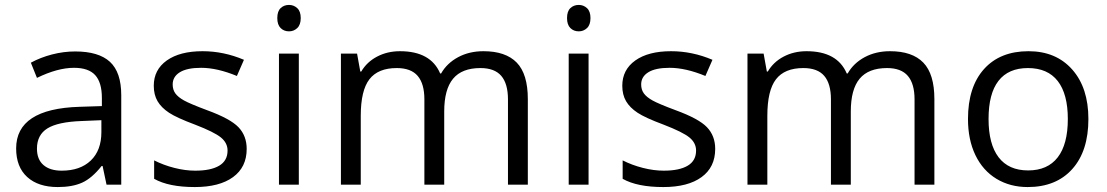

<svg xmlns="http://www.w3.org/2000/svg" viewBox="-20 -754 4520 784"><path d="M415 0 398.9 -76.2H395Q355 -25.9 315.2 -8.1Q275.4 9.8 215.8 9.8Q136.2 9.8 91.1 -31.2Q45.9 -72.3 45.9 -147.9Q45.9 -310.1 305.2 -317.9L396 -320.8V-354Q396 -417 368.9 -447Q341.8 -477.1 282.2 -477.1Q215.3 -477.1 130.9 -436L106 -498Q145.5 -519.5 192.6 -531.7Q239.7 -543.9 287.1 -543.9Q382.8 -543.9 429 -501.5Q475.1 -459 475.1 -365.2V0ZM231.9 -57.1Q307.6 -57.1 350.8 -98.6Q394 -140.1 394 -214.8V-263.2L313 -259.8Q216.3 -256.3 173.6 -229.7Q130.9 -203.1 130.9 -147Q130.9 -103 157.5 -80.1Q184.1 -57.1 231.9 -57.1Z M987.3 -146Q987.3 -71.3 931.6 -30.8Q876 9.8 775.4 9.8Q668.9 9.8 609.4 -23.9V-99.1Q647.9 -79.6 692.1 -68.4Q736.3 -57.1 777.3 -57.1Q840.8 -57.1 875 -77.4Q909.2 -97.7 909.2 -139.2Q909.2 -170.4 882.1 -192.6Q855 -214.8 776.4 -245.1Q701.7 -272.9 670.2 -293.7Q638.7 -314.5 623.3 -340.8Q607.9 -367.2 607.9 -403.8Q607.9 -469.2 661.1 -507.1Q714.4 -544.9 807.1 -544.9Q893.6 -544.9 976.1 -509.8L947.3 -443.8Q866.7 -477.1 801.3 -477.1Q743.7 -477.1 714.4 -459Q685.1 -440.9 685.1 -409.2Q685.1 -387.7 696 -372.6Q707 -357.4 731.4 -343.8Q755.9 -330.1 825.2 -304.2Q920.4 -269.5 953.9 -234.4Q987.3 -199.2 987.3 -146Z M1200.2 0H1119.1V-535.2H1200.2ZM1112.3 -680.2Q1112.3 -708 1126 -720.9Q1139.6 -733.9 1160.2 -733.9Q1179.7 -733.9 1193.8 -720.7Q1208 -707.5 1208 -680.2Q1208 -652.8 1193.8 -639.4Q1179.7 -626 1160.2 -626Q1139.6 -626 1126 -639.4Q1112.3 -652.8 1112.3 -680.2Z M2054.2 0V-348.1Q2054.2 -412.1 2026.9 -444.1Q1999.5 -476.1 1941.9 -476.1Q1866.2 -476.1 1830.1 -432.6Q1793.9 -389.2 1793.9 -298.8V0H1712.9V-348.1Q1712.9 -412.1 1685.5 -444.1Q1658.2 -476.1 1600.1 -476.1Q1523.9 -476.1 1488.5 -430.4Q1453.1 -384.8 1453.1 -280.8V0H1372.1V-535.2H1438L1451.2 -461.9H1455.1Q1478 -501 1519.8 -522.9Q1561.5 -544.9 1613.3 -544.9Q1738.8 -544.9 1777.3 -454.1H1781.2Q1805.2 -496.1 1850.6 -520.5Q1896 -544.9 1954.1 -544.9Q2044.9 -544.9 2090.1 -498.3Q2135.3 -451.7 2135.3 -349.1V0Z M2383.3 0H2302.2V-535.2H2383.3ZM2295.4 -680.2Q2295.4 -708 2309.1 -720.9Q2322.8 -733.9 2343.3 -733.9Q2362.8 -733.9 2377 -720.7Q2391.1 -707.5 2391.1 -680.2Q2391.1 -652.8 2377 -639.4Q2362.8 -626 2343.3 -626Q2322.8 -626 2309.1 -639.4Q2295.4 -652.8 2295.4 -680.2Z M2900.4 -146Q2900.4 -71.3 2844.7 -30.8Q2789.1 9.8 2688.5 9.8Q2582 9.8 2522.5 -23.9V-99.1Q2561 -79.6 2605.2 -68.4Q2649.4 -57.1 2690.4 -57.1Q2753.9 -57.1 2788.1 -77.4Q2822.3 -97.7 2822.3 -139.2Q2822.3 -170.4 2795.2 -192.6Q2768.1 -214.8 2689.5 -245.1Q2614.7 -272.9 2583.3 -293.7Q2551.8 -314.5 2536.4 -340.8Q2521 -367.2 2521 -403.8Q2521 -469.2 2574.2 -507.1Q2627.4 -544.9 2720.2 -544.9Q2806.6 -544.9 2889.2 -509.8L2860.4 -443.8Q2779.8 -477.1 2714.4 -477.1Q2656.7 -477.1 2627.4 -459Q2598.1 -440.9 2598.1 -409.2Q2598.1 -387.7 2609.1 -372.6Q2620.1 -357.4 2644.5 -343.8Q2668.9 -330.1 2738.3 -304.2Q2833.5 -269.5 2866.9 -234.4Q2900.4 -199.2 2900.4 -146Z M3714.4 0V-348.1Q3714.4 -412.1 3687 -444.1Q3659.7 -476.1 3602.1 -476.1Q3526.4 -476.1 3490.2 -432.6Q3454.1 -389.2 3454.1 -298.8V0H3373V-348.1Q3373 -412.1 3345.7 -444.1Q3318.4 -476.1 3260.3 -476.1Q3184.1 -476.1 3148.7 -430.4Q3113.3 -384.8 3113.3 -280.8V0H3032.2V-535.2H3098.1L3111.3 -461.9H3115.2Q3138.2 -501 3179.9 -522.9Q3221.7 -544.9 3273.4 -544.9Q3398.9 -544.9 3437.5 -454.1H3441.4Q3465.3 -496.1 3510.7 -520.5Q3556.2 -544.9 3614.3 -544.9Q3705.1 -544.9 3750.2 -498.3Q3795.4 -451.7 3795.4 -349.1V0Z M4424.3 -268.1Q4424.3 -137.2 4358.4 -63.7Q4292.5 9.8 4176.3 9.8Q4104.5 9.8 4048.8 -23.9Q3993.2 -57.6 3962.9 -120.6Q3932.6 -183.6 3932.6 -268.1Q3932.6 -398.9 3998 -471.9Q4063.5 -544.9 4179.7 -544.9Q4292 -544.9 4358.2 -470.2Q4424.3 -395.5 4424.3 -268.1ZM4016.6 -268.1Q4016.6 -165.5 4057.6 -111.8Q4098.6 -58.1 4178.2 -58.1Q4257.8 -58.1 4299.1 -111.6Q4340.3 -165 4340.3 -268.1Q4340.3 -370.1 4299.1 -423.1Q4257.8 -476.1 4177.2 -476.1Q4097.7 -476.1 4057.1 -423.8Q4016.6 -371.6 4016.6 -268.1Z"/></svg>

Font: f04293028
Style: Regular
Weight: 400
Foundry: Ascender Corporation
Version: Version 1.10